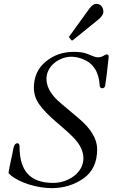

<svg xmlns="http://www.w3.org/2000/svg" viewBox="-20 -972 582 992"><path d="M477 -952C465.7 -952 454 -944 442 -928L338 -784C336.7 -782.7 336 -781.7 336 -781C336 -780.3 336.7 -779.3 338 -778L349 -764C349.7 -763.3 350.7 -763 352 -763C353.3 -763 354.7 -763.3 356 -764L487 -870C505 -884.7 514 -898.3 514 -911C514 -935.2 500.6 -952 477 -952ZM350 -679C370 -678.3 389 -674.3 407 -667C461.7 -645.7 491 -600.3 495 -531C495.7 -521 500.2 -516 508.5 -516C516.8 -516 521.8 -521 523.5 -531C529.9 -569.2 535.9 -626.7 540.5 -668.5C541.6 -678.5 544.2 -689.8 532 -691C528.7 -691 525.7 -690.2 523 -688.5C512.7 -682.1 503.2 -676 486 -676C478.7 -676 471.3 -677.5 464 -680.5C456.7 -683.5 445 -688.2 429 -694.5C413 -700.8 390 -704 360 -704C304.7 -704 256.7 -687.2 216 -653.5C175.3 -619.8 155 -574.7 155 -518C155 -488 164 -460 182 -434C226.1 -370.2 302.5 -320.4 360 -261C394 -225.7 411 -190 411 -154C411 -78.7 332.1 -27 255 -27C133.3 -27 81 -91.5 81 -215C81 -226.3 77.2 -232 69.5 -232C58.1 -232 50.9 -217 49 -204.5C43.2 -166.5 29.7 -120.5 24 -79C24 -77 27.8 -72.8 35.5 -66.5C84.8 -25.7 175 0 247.5 0C308.5 0 362.8 -16.5 410.5 -49.5C458.2 -82.5 482 -133 482 -201C482 -254.3 449.7 -308 385 -362C352.6 -388.2 325.9 -413 295 -438C245 -479.3 220 -521.7 220 -565C220 -628.9 283.6 -679 350 -679Z"/></svg>

Font: fbb
Style: Italic
Weight: 400
Italic angle: -12°
Designer: David J. Perry, Michael Sharpe
Version: Version 0.991